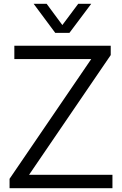

<svg xmlns="http://www.w3.org/2000/svg" viewBox="-20 -984 638 1004"><path d="M269 -812 156 -964H224L306 -853L389 -964H457L343 -812ZM132 -70H568V0H30V-49L457 -675H55V-745H559V-696Z"/></svg>

Font: Plus Jakarta Display Light
Style: Regular
Weight: 300
Designer: Gumpita Rahayu
Foundry: Tokotype Studio
Version: Version 1.000;hotconv 1.0.109;makeotfexe 2.5.65596